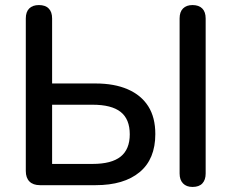

<svg xmlns="http://www.w3.org/2000/svg" viewBox="-20 -732 916 759"><path d="M138 0Q111 0 96.5 -14.5Q82 -29 82 -56V-659Q82 -685 95.5 -698.5Q109 -712 134 -712Q159 -712 172.5 -698.5Q186 -685 186 -659V-402H358Q432 -402 485 -379Q538 -356 566 -312Q594 -268 594 -202Q594 -103 532 -51.5Q470 0 358 0ZM186 -84H346Q421 -84 457 -113Q493 -142 493 -201Q493 -261 457 -289.5Q421 -318 346 -318H186ZM741 7Q717 7 703.5 -7Q690 -21 690 -46V-659Q690 -685 703.5 -698.5Q717 -712 741 -712Q766 -712 779.5 -698.5Q793 -685 793 -659V-46Q793 -21 780 -7Q767 7 741 7Z"/></svg>

Font: Nunito SemiBold
Style: Regular
Weight: 600
Designer: Vernon Adams
Foundry: Vernon Adams
Version: Version 3.602